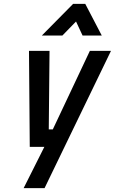

<svg xmlns="http://www.w3.org/2000/svg" viewBox="-20 -765 598 1000"><path d="M211 0H135L131 -500H238L234 -91H255L448 -500H558L212 215H103ZM361 -745H424L510 -580H410L376 -653L305 -580H198Z"/></svg>

Font: Cairo SemiBold
Style: Italic
Weight: 600
Italic angle: -13°
Designer: Mohamed Gaber, Accademia di Belle Arti di Urbino and others
Foundry: Kief Type Foundry, Accademia di Belle Arti di Urbino and others
Version: Version 3.011